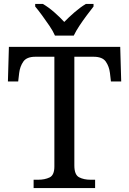

<svg xmlns="http://www.w3.org/2000/svg" viewBox="-20 -951 653 971"><path d="M150 0V-42H173Q206 -42 230.5 -53.5Q255 -65 255 -109V-664H159Q115 -664 98 -639.5Q81 -615 77 -582L72 -539H20L25 -714H588L593 -539H541L536 -582Q532 -615 515 -639.5Q498 -664 453 -664H356V-114Q356 -67 380 -54.5Q404 -42 438 -42H461V0ZM258 -771Q248 -794 230 -820.5Q212 -847 193 -873Q174 -899 158 -918V-931H197Q226 -914 254.5 -889Q283 -864 305 -840Q328 -864 357 -889Q386 -914 414 -931H453V-918Q438 -899 418.5 -873Q399 -847 381.5 -820.5Q364 -794 353 -771Z"/></svg>

Font: Noto Serif Ahom
Style: Regular
Weight: 400
Designer: Monotype Design Team
Foundry: Monotype Imaging Inc.
Version: Version 2.007; ttfautohint (v1.8.4.7-5d5b)